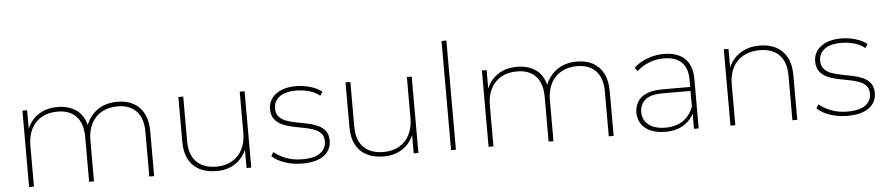

<svg xmlns="http://www.w3.org/2000/svg" viewBox="-43 -1020 5993 1300"><g transform="rotate(-5 2953.5 -369.5)"><path d="M111 0V-519H143V-393Q166 -450 216 -485Q270 -523 349 -523Q429 -523 482 -483Q527 -448 543 -383Q565 -441 615 -480Q672 -523 757 -523Q820 -523 865.5 -498Q911 -473 936 -424.5Q961 -376 961 -305V0H928V-303Q928 -396 882.5 -444Q837 -492 755 -492Q693 -492 647 -466Q601 -440 576.5 -392Q552 -344 552 -280V0H519V-303Q519 -396 474 -444Q429 -492 347 -492Q284 -492 238.5 -466Q193 -440 168.5 -392Q144 -344 144 -280V0Z M1386 3Q1319 3 1271 -21.5Q1223 -46 1197 -94.5Q1171 -143 1171 -214V-519H1204V-216Q1204 -123 1252 -75Q1300 -27 1387 -27Q1449 -27 1494.5 -53.5Q1540 -80 1564 -128Q1588 -176 1588 -239V-519H1621V0H1589V-125Q1566 -69 1517 -35Q1463 3 1386 3Z M1968 3Q1904 3 1848 -16.5Q1792 -36 1763 -66L1779 -92Q1808 -66 1858 -46Q1908 -26 1969 -26Q2056 -26 2094.5 -56Q2133 -86 2133 -134Q2133 -169 2114 -189Q2095 -209 2064 -220Q2033 -231 1995.5 -237.5Q1958 -244 1920 -252.5Q1882 -261 1851 -275.5Q1820 -290 1801 -316Q1782 -342 1782 -385Q1782 -422 1802.5 -453Q1823 -484 1865 -503.5Q1907 -523 1972 -523Q2020 -523 2068.5 -508.5Q2117 -494 2146 -470L2129 -444Q2098 -469 2056.5 -481Q2015 -493 1971 -493Q1890 -493 1853 -462Q1816 -431 1816 -386Q1816 -350 1835 -328.5Q1854 -307 1885 -296Q1916 -285 1953.5 -278Q1991 -271 2028.5 -263Q2066 -255 2097 -241Q2128 -227 2147 -202Q2166 -177 2166 -134Q2166 -94 2143.5 -62.5Q2121 -31 2077.5 -14Q2034 3 1968 3Z M2522 3Q2455 3 2407 -21.5Q2359 -46 2333 -94.5Q2307 -143 2307 -214V-519H2340V-216Q2340 -123 2388 -75Q2436 -27 2523 -27Q2585 -27 2630.5 -53.5Q2676 -80 2700 -128Q2724 -176 2724 -239V-519H2757V0H2725V-125Q2702 -69 2653 -35Q2599 3 2522 3Z M2979 0V-742H3012V0Z M3234 0V-519H3266V-393Q3289 -450 3339 -485Q3393 -523 3472 -523Q3552 -523 3605 -483Q3650 -448 3666 -383Q3688 -441 3738 -480Q3795 -523 3880 -523Q3943 -523 3988.5 -498Q4034 -473 4059 -424.5Q4084 -376 4084 -305V0H4051V-303Q4051 -396 4005.5 -444Q3960 -492 3878 -492Q3816 -492 3770 -466Q3724 -440 3699.5 -392Q3675 -344 3675 -280V0H3642V-303Q3642 -396 3597 -444Q3552 -492 3470 -492Q3407 -492 3361.5 -466Q3316 -440 3291.5 -392Q3267 -344 3267 -280V0Z M4630 0V-104Q4609 -61 4568 -33Q4516 3 4437 3Q4378 3 4336.5 -15Q4295 -33 4273 -66.5Q4251 -100 4251 -143Q4251 -181 4269 -213.5Q4287 -246 4328.5 -265.5Q4370 -285 4440 -285H4629V-336Q4629 -413 4588 -453Q4547 -493 4469 -493Q4412 -493 4365 -473.5Q4318 -454 4284 -423L4266 -447Q4303 -482 4357 -502.5Q4411 -523 4470 -523Q4563 -523 4612.5 -475.5Q4662 -428 4662 -336V0ZM4629 -258H4440Q4355 -258 4319.5 -226Q4284 -194 4284 -145Q4284 -90 4325 -57.5Q4366 -25 4439 -25Q4511 -25 4558 -57.5Q4605 -90 4629 -150Z M4878 0V-519H4910V-392Q4934 -450 4986 -485Q5041 -523 5123 -523Q5187 -523 5233.5 -498Q5280 -473 5306 -424.5Q5332 -376 5332 -305V0H5299V-303Q5299 -396 5252 -444Q5205 -492 5120 -492Q5055 -492 5008 -466Q4961 -440 4936 -392Q4911 -344 4911 -280V0Z M5673 3Q5609 3 5553 -16.5Q5497 -36 5468 -66L5484 -92Q5513 -66 5563 -46Q5613 -26 5674 -26Q5761 -26 5799.5 -56Q5838 -86 5838 -134Q5838 -169 5819 -189Q5800 -209 5769 -220Q5738 -231 5700.5 -237.5Q5663 -244 5625 -252.5Q5587 -261 5556 -275.5Q5525 -290 5506 -316Q5487 -342 5487 -385Q5487 -422 5507.5 -453Q5528 -484 5570 -503.5Q5612 -523 5677 -523Q5725 -523 5773.5 -508.5Q5822 -494 5851 -470L5834 -444Q5803 -469 5761.5 -481Q5720 -493 5676 -493Q5595 -493 5558 -462Q5521 -431 5521 -386Q5521 -350 5540 -328.5Q5559 -307 5590 -296Q5621 -285 5658.5 -278Q5696 -271 5733.5 -263Q5771 -255 5802 -241Q5833 -227 5852 -202Q5871 -177 5871 -134Q5871 -94 5848.5 -62.5Q5826 -31 5782.5 -14Q5739 3 5673 3Z"/></g></svg>

Font: Montserrat Thin ExtraLight
Style: Regular
Weight: 250
Version: Version 9.000